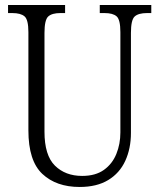

<svg xmlns="http://www.w3.org/2000/svg" viewBox="-20 -734 634 764"><path d="M297 10Q204 10 148.5 -42Q93 -94 93 -215V-606Q93 -656 77.5 -669Q62 -682 29 -682H12V-714H239V-682H220Q187 -682 172 -668.5Q157 -655 157 -603V-210Q157 -116 198.5 -75Q240 -34 307 -34Q360 -34 393.5 -58Q427 -82 443 -121.5Q459 -161 459 -207V-606Q459 -656 444 -669Q429 -682 396 -682H377V-714H582V-682H565Q531 -682 516 -668.5Q501 -655 501 -603V-205Q501 -143 478.5 -94Q456 -45 410.5 -17.5Q365 10 297 10Z"/></svg>

Font: Noto Serif Lao Condensed Light
Style: Regular
Weight: 300
Width: 3
Designer: Monotype Design Team
Foundry: Monotype Imaging Inc.
Version: Version 2.003; ttfautohint (v1.8.4.7-5d5b)